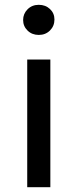

<svg xmlns="http://www.w3.org/2000/svg" viewBox="-20 -777 323 797"><path d="M93 -530H189V0H93ZM76 -694Q76 -720 94.5 -738.5Q113 -757 141 -757Q169 -757 187.5 -739.5Q206 -722 206 -696Q206 -669 187.5 -650.5Q169 -632 141 -632Q113 -632 94.5 -650Q76 -668 76 -694Z"/></svg>

Font: CMG Sans Medium
Style: Regular
Weight: 500
Designer: Julieta Ulanovsky
Foundry: Julieta Ulanovsky
Version: Version 7.200